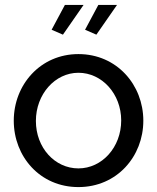

<svg xmlns="http://www.w3.org/2000/svg" viewBox="-20 -751 639 781"><path d="M236 -610 320 -731H244L190 -630ZM372 -610 456 -731H380L326 -630ZM36 -260C36 -115 142 10 299 10C456 10 563 -115 563 -260C563 -406 455 -531 299 -531C144 -531 36 -406 36 -260ZM299 -66C203 -66 126 -150 126 -259C126 -368 204 -455 299 -455C395 -455 473 -369 473 -261C473 -152 395 -66 299 -66Z"/></svg>

Font: FIGSv2-sans-serif Medium
Style: Regular
Weight: 500
Designer: Matt McInerney, Pablo Impallari, Rodrigo Fuenzalida,Mirko Velimirovic
Foundry: Matt McInerney, Pablo Impallari, Rodrigo Fuenzalida
Version: Version 4.021;hotconv 1.0.109;makeotfexe 2.5.65596